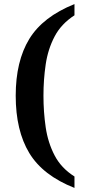

<svg xmlns="http://www.w3.org/2000/svg" viewBox="-20 -787 417 941"><path d="M345 134Q190 73 123.5 -37Q57 -147 57 -318Q57 -487 123.5 -596Q190 -705 345 -767V-712Q280 -670 247.5 -608Q215 -546 204 -471.5Q193 -397 193 -318Q193 -238 204 -163Q215 -88 247.5 -25.5Q280 37 345 78Z"/></svg>

Font: Noto Serif Hentaigana SemiBold
Style: Regular
Weight: 600
Designer: Kazuhiro Yamada
Foundry: nipponia
Version: Version 1.000; ttfautohint (v1.8.4.7-5d5b)